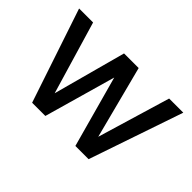

<svg xmlns="http://www.w3.org/2000/svg" viewBox="-86 -663 873 873"><g transform="rotate(45 350.0 -227.0)"><path d="M252 0 350 -345 445 0H530L685 -454H594L489 -103L398 -454H304L209 -103L105 -454H15L167 0H252Z"/></g></svg>

Font: Tajawal Medium
Style: Regular
Weight: 500
Designer: Boutros Fonts
Foundry: Created by Boutros International 2017
Version: Version 1.700